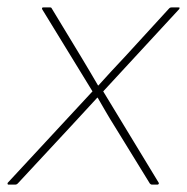

<svg xmlns="http://www.w3.org/2000/svg" viewBox="-29 -499 505 519"><path d="M-7 0Q-8 0 -8.5 -2Q-9 -4 -8 -5L221 -252L85 -474Q84 -477 85 -478Q86 -479 89 -479H106Q110 -479 111 -476L191 -344Q203 -324 214 -305.5Q225 -287 236 -268H237Q255 -288 273 -307.5Q291 -327 309 -346L428 -476Q430 -478 431.5 -478.5Q433 -479 435 -479H453Q456 -479 456.5 -478Q457 -477 455 -474L250 -252L400 -5Q401 -4 400 -2Q399 0 397 0H381Q379 0 376 -3L280 -159Q268 -178 257 -197Q246 -216 235 -235H234Q216 -216 198.5 -196.5Q181 -177 163 -158L19 -3Q16 0 13 0Z"/></svg>

Font: Sofia Sans Thin
Style: Italic
Weight: 250
Italic angle: -9°
Version: Version 4.100-B